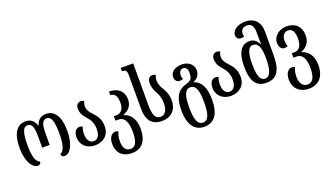

<svg xmlns="http://www.w3.org/2000/svg" viewBox="-86 -1417 3977 2315"><g transform="rotate(-20 1902.5 -260.0)"><path d="M177 7C201 7 217 -4 217 -33C163 -48 142 -136 142 -268C142 -424 166 -495 222 -495C281 -495 299 -441 299 -322V-180H395V-322C395 -441 413 -495 472 -495C528 -495 552 -424 552 -268C552 -140 531 -51 479 -34C479 -6 491 7 520 7C593 7 653 -99 653 -268C653 -459 583 -548 478 -548C427 -548 372 -522 349 -446H345C323 -522 270 -548 219 -548C107 -548 41 -459 41 -268C41 -98 107 7 177 7Z M910 12C1014 12 1096 -52 1096 -164C1096 -270 1045 -319 1004 -364C976 -395 952 -425 952 -474C952 -496 959 -520 968 -533C958 -542 946 -548 925 -548C887 -548 863 -517 863 -478C863 -409 893 -374 924 -338C959 -298 994 -256 994 -166C994 -89 964 -41 910 -41C857 -41 828 -91 828 -160C828 -198 834 -226 845 -252C831 -260 819 -263 807 -263C759 -263 730 -219 730 -155C730 -60 801 12 910 12Z M1298 252C1422 252 1493 169 1493 10C1493 -136 1420 -196 1352 -214V-216C1420 -240 1471 -290 1471 -372C1471 -486 1393 -541 1287 -541V-495C1341 -495 1371 -452 1371 -370C1371 -278 1326 -241 1274 -241H1240V-184H1279C1351 -184 1391 -123 1391 14C1391 139 1362 199 1298 199C1225 199 1205 139 1205 67C1205 11 1217 -25 1230 -50C1220 -57 1207 -61 1193 -61C1152 -61 1107 -24 1107 67C1107 169 1163 252 1298 252Z M1768 12C1901 12 1962 -75 1962 -181C1962 -265 1932 -313 1907 -357C1888 -389 1871 -422 1871 -474C1871 -496 1877 -520 1887 -533C1877 -542 1865 -548 1844 -548C1806 -548 1782 -517 1782 -473C1782 -403 1805 -362 1826 -323C1845 -289 1861 -251 1861 -182C1861 -100 1831 -41 1767 -41C1706 -41 1677 -98 1677 -219V-760H1517V-717H1520C1557 -717 1579 -707 1579 -649V-217C1579 -74 1632 12 1768 12Z M2224 252C2354 252 2422 161 2422 -29C2422 -181 2373 -271 2284 -297V-300C2344 -323 2370 -372 2370 -421C2370 -496 2304 -548 2221 -548C2126 -548 2073 -496 2073 -440C2073 -392 2102 -370 2133 -370C2149 -370 2164 -373 2177 -377C2172 -388 2167 -405 2167 -432C2167 -469 2186 -499 2221 -499C2256 -499 2277 -471 2277 -422C2277 -366 2267 -327 2201 -310C2087 -280 2029 -205 2029 -29C2029 161 2103 252 2224 252ZM2226 199C2156 199 2130 122 2130 -29C2130 -177 2155 -254 2225 -254C2296 -254 2321 -177 2321 -29C2321 122 2297 199 2226 199Z M2654 12C2758 12 2840 -52 2840 -164C2840 -270 2789 -319 2748 -364C2720 -395 2696 -425 2696 -474C2696 -496 2703 -520 2712 -533C2702 -542 2690 -548 2669 -548C2631 -548 2607 -517 2607 -478C2607 -409 2637 -374 2668 -338C2703 -298 2738 -256 2738 -166C2738 -89 2708 -41 2654 -41C2601 -41 2572 -91 2572 -160C2572 -198 2578 -226 2589 -252C2575 -260 2563 -263 2551 -263C2503 -263 2474 -219 2474 -155C2474 -60 2545 12 2654 12Z M3112 10C3238 10 3302 -75 3302 -265V-578C3302 -705 3227 -772 3120 -772C3007 -772 2946 -715 2946 -659C2946 -629 2965 -600 3003 -600C3020 -600 3032 -602 3045 -606C3041 -619 3039 -631 3039 -642C3039 -687 3067 -721 3120 -721C3173 -721 3204 -689 3204 -604V-543C3204 -516 3204 -479 3206 -448H3202C3179 -498 3145 -533 3084 -533C2979 -533 2921 -447 2921 -265C2921 -75 2980 10 3112 10ZM3112 -43C3046 -43 3022 -115 3022 -265C3022 -396 3046 -475 3108 -475C3181 -475 3204 -396 3204 -266C3204 -128 3177 -43 3112 -43Z M3568 252C3695 252 3769 169 3769 20C3769 -116 3695 -176 3628 -194V-196C3696 -221 3747 -272 3747 -366C3747 -486 3671 -548 3566 -548C3460 -548 3390 -473 3390 -402C3390 -338 3423 -309 3457 -309C3471 -309 3485 -312 3498 -319C3488 -347 3485 -365 3485 -398C3485 -441 3508 -495 3566 -495C3618 -495 3647 -452 3647 -363C3647 -258 3602 -221 3551 -221H3516V-164H3556C3627 -164 3667 -103 3667 24C3667 139 3635 199 3568 199C3501 199 3471 139 3471 67C3471 11 3483 -25 3496 -50C3486 -57 3473 -61 3459 -61C3418 -61 3373 -24 3373 67C3373 169 3439 252 3568 252Z"/></g></svg>

Font: Noto Serif Georgian ExtraCondensed Medium
Style: Regular
Weight: 500
Width: 2
Designer: Monotype Design Team, Akaki Razmadze
Foundry: Google LLC
Version: Version 2.003